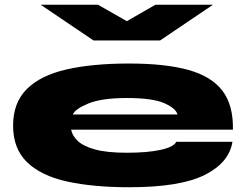

<svg xmlns="http://www.w3.org/2000/svg" viewBox="-20 -772 1034 807"><path d="M721 -176H957Q943 -88 840 -36.5Q737 15 523 15Q372 15 262.5 -9Q153 -33 94 -90Q35 -147 35 -244Q35 -340 92.5 -397.5Q150 -455 259 -480Q368 -505 523 -505Q675 -505 772 -478Q869 -451 915 -390.5Q961 -330 959 -227H279Q284 -201 307.5 -179Q331 -157 380.5 -143.5Q430 -130 513 -130Q599 -130 654.5 -142Q710 -154 721 -176ZM513 -360Q407 -360 351.5 -337Q296 -314 286 -291H726Q719 -317 670 -338.5Q621 -360 513 -360ZM875 -752 653 -602H373L151 -752H392L513 -683L633 -752Z"/></svg>

Font: Syne ExtraBold
Style: Regular
Weight: 800
Designer: Lucas Descroix
Foundry: Bonjour Monde
Version: Version 2.200; ttfautohint (v1.8.4)